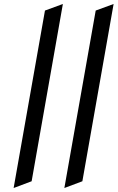

<svg xmlns="http://www.w3.org/2000/svg" viewBox="-20 -742 591 965"><path d="M48.5 203 206 -689 296 -722 139 169ZM303.5 203 461 -689 551 -722 394 169Z"/></svg>

Font: Overpass
Style: Italic
Weight: 400
Italic angle: -10°
Designer: Delve Withrington, Dave Bailey, Thomas Jockin
Foundry: Delve Fonts LLC
Version: Version 4.000